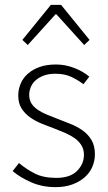

<svg xmlns="http://www.w3.org/2000/svg" viewBox="-20 -757 445 789"><path d="M208 12Q154 12 109 -7.5Q64 -27 32 -54L58 -87Q89 -61 124 -43.5Q159 -26 211 -26Q268 -26 296.5 -54.5Q325 -83 325 -121Q325 -143 314.5 -160Q304 -177 287 -189Q270 -201 249.5 -210Q229 -219 208 -227Q181 -237 153.5 -248Q126 -259 104 -274.5Q82 -290 68.5 -311.5Q55 -333 55 -364Q55 -390 65 -413.5Q75 -437 95 -454.5Q115 -472 143.5 -482Q172 -492 210 -492Q248 -492 284.5 -478Q321 -464 347 -442L323 -411Q299 -429 272 -441.5Q245 -454 208 -454Q180 -454 160 -446.5Q140 -439 126.5 -427Q113 -415 106.5 -399Q100 -383 100 -367Q100 -346 109.5 -331.5Q119 -317 135 -306Q151 -295 171.5 -286.5Q192 -278 213 -270Q241 -259 269 -248Q297 -237 319.5 -221Q342 -205 356 -181.5Q370 -158 370 -123Q370 -96 359.5 -71.5Q349 -47 328 -28.5Q307 -10 277 1Q247 12 208 12ZM72 -593 189 -737H231L348 -593L326 -572L212 -698H208L94 -572Z"/></svg>

Font: Giro Light
Style: Regular
Weight: 300
Designer: Paul D. Hunt
Foundry: Adobe Systems Incorporated
Version: Version 1.000;PS 1.0;hotconv 1.0.88;makeotf.lib2.5.647800